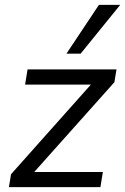

<svg xmlns="http://www.w3.org/2000/svg" viewBox="-20 -773 516 793"><path d="M16.8 0 25.6 -53.4 373.6 -444.1 377.1 -423.6H83.6L93.8 -486.3H461.2L452.4 -433.4L101.5 -40.3L98 -62.7H404.9L394.7 0ZM254.4 -551.3 388.5 -752.8H476.4L313 -551.3Z"/></svg>

Font: Nunito Sans 12pt ExtraLight
Style: Italic
Weight: 200
Italic angle: -9°
Designer: Vernon Adams
Foundry: Vernon Adams
Version: Version 3.101;gftools[0.9.27]